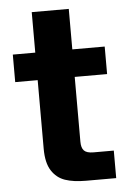

<svg xmlns="http://www.w3.org/2000/svg" viewBox="-51 -718 503 756"><g transform="rotate(-5 201.0 -340.0)"><path d="M103.2 -140.2V-411.2H14.4V-520H103.2V-680H249.6V-520H377.6V-411.2H249.6V-155Q249.6 -130.6 260.2 -119.7Q270.8 -108.8 297.6 -108.8H377.6V0H258.2Q209 0 175.9 -11.3Q142.8 -22.6 123 -53.4Q103.2 -84.2 103.2 -140.2Z"/></g></svg>

Font: Aspekta Variable
Style: Regular
Weight: 400
Designer: Ivo Dolenc
Version: Version 2.100